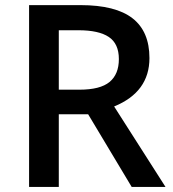

<svg xmlns="http://www.w3.org/2000/svg" viewBox="-20 -734 679 754"><path d="M210.9 -381.8H292Q373.5 -381.8 410.2 -412.1Q446.8 -442.4 446.8 -502Q446.8 -562.5 407.2 -588.9Q367.7 -615.2 288.1 -615.2H210.9ZM210.9 -285.2V0H94.2V-713.9H295.9Q434.1 -713.9 500.5 -662.1Q566.9 -610.4 566.9 -505.9Q566.9 -372.6 428.2 -315.9L629.9 0H497.1L326.2 -285.2Z"/></svg>

Font: f1_46894          
Style: Regular
Weight: 600
Foundry: Ascender Corporation
Version: Version 1.10